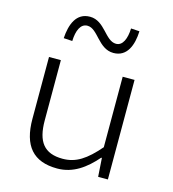

<svg xmlns="http://www.w3.org/2000/svg" viewBox="-122 -933 944 1047"><g transform="rotate(15 350.0 -409.0)"><path d="M256 -781C316 -781 344 -674 430 -674C507 -674 534 -746 537 -825L489 -828C487 -771 469 -726 431 -726C369 -726 342 -832 257 -832C179 -832 153 -760 148 -682L197 -679C199 -738 217 -781 256 -781ZM97 -213C97 -61 161 14 297 14C386 14 454 -36 514 -105H518L525 0H580V-562H513V-164C442 -82 387 -45 312 -45C207 -45 164 -102 164 -222V-562H97Z"/></g></svg>

Font: Kawkab Mono Light
Style: Regular
Weight: 300
Monospace: yes
Designer: Abdullah Arif
Foundry: Abdullah Arif
Version: Version 1.000;PS 000.500;hotconv 1.0.88;makeotf.lib2.5.64775